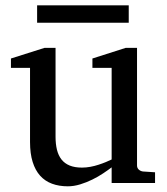

<svg xmlns="http://www.w3.org/2000/svg" viewBox="-20 -669 609 702"><path d="M388.2 0V-57.1Q375.5 -47.4 357.2 -35.2Q338.9 -22.9 317.6 -12.5Q296.4 -2 273.2 5.1Q250 12.2 228 12.2Q195.8 12.2 170.2 2.7Q144.5 -6.8 126.7 -26.6Q108.9 -46.4 99.4 -76.9Q89.8 -107.4 89.8 -149.9V-420.9H20V-455.1L143.1 -494.1H183.1V-168.9Q183.1 -142.6 188.2 -121.6Q193.4 -100.6 204.8 -85.9Q216.3 -71.3 234.9 -63.7Q253.4 -56.2 279.8 -56.2Q294.9 -56.2 310.5 -59.1Q326.2 -62 340.3 -66.7Q354.5 -71.3 366.9 -76.4Q379.4 -81.5 388.2 -85.9V-420.9H317.9V-455.1L439.9 -494.1H481V-64Q481 -54.7 487.5 -48.8Q494.1 -43 502.9 -42L546.9 -39.1V0ZM115.7 -585.9V-649.4H450.7V-585.9Z"/></svg>

Font: Charis SIL Eur
Style: Regular
Weight: 400
Foundry: SIL International
Version: Version 5.000